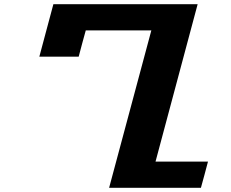

<svg xmlns="http://www.w3.org/2000/svg" viewBox="-20 -895 1102 915"><path d="M500 0H937.5Q943.4 -21 954.6 -62.5Q965.8 -104 971.2 -125H721.2L921.9 -875H234.4Q223.1 -833 200.9 -750Q178.7 -667 167.5 -625H355Q360.4 -646 371.6 -687.7Q382.8 -729.5 388.7 -750H701.2Z"/></svg>

Font: Faithful 32x
Style: SemiboldOblique
Weight: 400
Foundry: Faithful Resource Pack
Version: Version 1.0; January 27, 2023